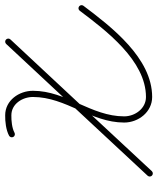

<svg xmlns="http://www.w3.org/2000/svg" viewBox="46 -647 613 745"><g transform="rotate(-90 352.5 -274.5)"><path d="M193.6 -529.5C196.8 -523.7 204.1 -521.5 209.9 -524.7C228.2 -534.6 257.1 -537.3 277.5 -536.9C277.5 -536.9 277.6 -536.9 277.6 -536.9C277.7 -536.9 277.7 -536.9 277.7 -536.9C322.1 -536.9 348.7 -493.7 348.7 -453.1C348.7 -324.9 249.5 -228.8 249.5 -99.2C249.5 -43.8 290.5 9.4 348.7 9.4C499.9 9.4 620.9 -148.9 702.6 -257.3C706.6 -262.6 705.5 -270.1 700.2 -274.1C694.9 -278.1 687.4 -277 683.4 -271.7C607.5 -170.9 490.2 -14.6 348.7 -14.6C303.8 -14.6 273.5 -57.1 273.5 -99.2C273.5 -227.4 372.7 -323.5 372.7 -453.1C372.7 -507.1 335.5 -560.9 277.7 -560.9C277.7 -560.9 277.8 -560.9 277.8 -560.9C277.9 -560.9 277.9 -560.9 277.9 -560.9C253.2 -561.4 220.6 -557.7 198.5 -545.8C192.7 -542.6 190.5 -535.4 193.6 -529.5ZM554.5 -557.1C554.5 -557.1 554.5 -557.1 554.5 -557.1C383.7 -374.5 213.7 -191.1 43.2 -8.2C38.7 -3.3 39 4.3 43.8 8.8C48.7 13.3 56.3 13 60.8 8.2C231.2 -174.8 401.2 -358.2 572.1 -540.7C576.6 -545.5 576.3 -553.1 571.5 -557.7C566.7 -562.2 559.1 -561.9 554.5 -557.1Z"/></g></svg>

Font: FRB American Cursive Guidelines Light
Style: Italic
Weight: 300
Italic angle: -25°
Version: Version 2.0;Modular Font Editor K font №1